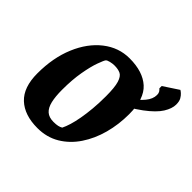

<svg xmlns="http://www.w3.org/2000/svg" viewBox="-151 -721 878 878"><g transform="rotate(45 287.5 -282.0)"><path d="M202 11Q118 11 71.5 -32.5Q25 -76 25 -166Q25 -267 58 -345.5Q91 -424 148 -468.5Q205 -513 275 -513Q361 -513 407.5 -471Q454 -429 454 -331Q454 -264 437.5 -203Q421 -142 388.5 -93.5Q356 -45 309 -17Q262 11 202 11ZM234 -61Q251 -61 262 -63.5Q273 -66 281 -71Q289 -87 296 -110Q303 -133 308.5 -163.5Q314 -194 317.5 -231.5Q321 -269 321 -314Q321 -371 312.5 -398.5Q304 -426 288.5 -433.5Q273 -441 249 -441Q237 -441 222.5 -437.5Q208 -434 204 -429Q199 -423 187.5 -391.5Q176 -360 167 -309Q158 -258 158 -193Q158 -149 165 -119.5Q172 -90 188.5 -75.5Q205 -61 234 -61ZM346 -306V-346Q377 -363 408.5 -384.5Q440 -406 461 -431.5Q482 -457 482 -483Q482 -494 478 -500.5Q474 -507 468 -512V-527L541 -575Q545 -573 553 -566Q561 -559 568 -547Q575 -535 575 -514Q575 -488 555.5 -456.5Q536 -425 486.5 -388Q437 -351 346 -306Z"/></g></svg>

Font: Faustina
Style: Bold Italic
Weight: 700
Italic angle: -8°
Designer: Alfonso Garcia
Foundry: http://www.omnibus-type.com
Version: Version 1.200